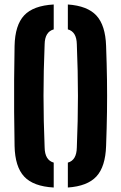

<svg xmlns="http://www.w3.org/2000/svg" viewBox="-20 -828 540 856"><path d="M219.5 8Q128.5 3 87.8 -40.8Q47 -84.5 45 -177Q43.5 -258.5 43 -329.8Q42.5 -401 43 -472Q43.5 -543 45 -623.5Q47 -716 87.8 -759.5Q128.5 -803 219.5 -808V-697Q180 -686 179 -630.5Q174 -510.5 174 -401.2Q174 -292 179 -170.5Q180 -114 219.5 -103ZM282.5 8V-103Q321.5 -113.5 322.5 -170.5Q327.5 -291 327.5 -400.2Q327.5 -509.5 322.5 -630.5Q321.5 -686.5 282.5 -697V-808Q370 -802 410 -758.5Q450 -715 453 -623.5Q456 -542.5 457 -471.5Q458 -400.5 457 -329.2Q456 -258 453 -177Q450 -85 410 -41.5Q370 2 282.5 8Z"/></svg>

Font: Big Shoulders Stencil Text ExtraBold
Style: Regular
Weight: 800
Designer: Patric King
Foundry: XO Type Co
Version: Version 1.000